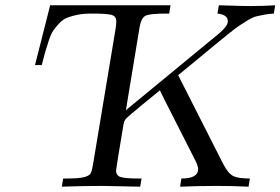

<svg xmlns="http://www.w3.org/2000/svg" viewBox="-20 -703 1056 723"><path d="M111.8 -458 168.9 -683.1H622.1L617.2 -651.9H607.9Q544.9 -651.9 528.6 -644Q512.2 -636.2 505.9 -602.1L454.1 -288.1L806.2 -578.1Q838.4 -606 837.9 -623Q837.9 -647.9 798.8 -651.9L804.2 -683.1Q817.4 -683.1 841.8 -682.1Q866.2 -681.2 886 -680.7Q905.8 -680.2 923.8 -680.2Q969.7 -680.2 1016.1 -683.1L1011.2 -651.9Q992.2 -650.9 976.1 -647.9Q960 -645 946 -641.6Q932.1 -638.2 913.1 -626.7Q894 -615.2 880.6 -606.2Q867.2 -597.2 839.1 -574.5Q811 -551.8 791 -535.4Q771 -519 727.5 -482.9Q684.1 -446.8 650.9 -419.9L820.8 -85Q839.8 -48.8 858.9 -39.8Q877.9 -30.8 920.9 -30.8L916 0Q857.9 -2.9 797.9 -2.9Q727.1 -2.9 658.2 0L663.1 -30.8Q726.1 -30.8 726.1 -65.9Q726.1 -78.1 714.8 -100.1L601.1 -324.2Q594.2 -337.4 582 -362.8Q554.2 -339.8 515.1 -308.1Q465.3 -267.1 456.8 -258.5Q448.2 -250 445.8 -237.8Q444.8 -234.9 444.8 -232.9Q417 -66.9 417 -61Q417 -42 434.1 -36.4Q451.2 -30.8 502 -30.8H513.2L507.8 0Q381.8 -2.9 367.2 -2.9Q290 -2.9 212.9 0L217.8 -30.8H231Q276.9 -30.8 296.4 -35.9Q315.9 -41 321 -49.6Q326.2 -58.1 330.1 -83Q331.1 -89.8 332 -94.2L415 -592.8Q418 -610.8 418 -622.1Q418 -642.1 399.9 -647Q381.8 -651.9 324.2 -651.9Q295.4 -651.9 272.7 -647.5Q250 -643.1 233.4 -636.5Q216.8 -629.9 203.4 -615.5Q189.9 -601.1 181.4 -589.1Q172.9 -577.1 164.3 -552Q155.8 -526.9 150.9 -509.5Q146 -492.2 137.2 -458Z"/></svg>

Font: CMU Serif Extra
Style: RomanSlanted
Weight: 500
Italic angle: -9.46001°
Version: Version 0.7.0